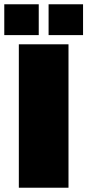

<svg xmlns="http://www.w3.org/2000/svg" viewBox="-58 -877 408 897"><path d="M30 0V-670H262V0ZM169 -713V-857H330V-713ZM-38 -713V-857H123V-713Z"/></svg>

Font: Titillium Web
Style: Black
Weight: 900
Version: Version 1.001;PS 35.000;hotconv 1.0.70;makeotf.lib2.5.55311